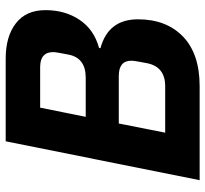

<svg xmlns="http://www.w3.org/2000/svg" viewBox="-44 -694 738 691"><g transform="rotate(-90 325.5 -349.0)"><path d="M22 0 162 -698H460Q539 -698 586.5 -661.5Q634 -625 634 -555Q634 -484 599 -432Q564 -380 498 -362L497 -357Q601 -329 601 -222Q601 -120 539 -60Q477 0 360 0ZM193 -124H360Q430 -124 443 -189Q452 -234 452 -246Q452 -291 397 -291H226ZM250 -410H391Q462 -410 474 -472Q483 -517 483 -527Q483 -574 429 -574H283Z"/></g></svg>

Font: Aneliza
Style: Bold Italic
Weight: 700
Italic angle: -11.31°
Designer: Mike Abbink, Paul van der Laan, Pieter van Rosmalen
Foundry: Bold Monday
Version: Version 3.0